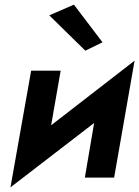

<svg xmlns="http://www.w3.org/2000/svg" viewBox="-20 -764 599 826"><path d="M192 -698 298 -744 421 -582 347 -546ZM241 -460 200 -225 559 -503 471 0H345L385 -235L25 42L114 -460Z"/></svg>

Font: Jost* 600 Semi
Style: Italic
Weight: 600
Italic angle: -10°
Version: Version 3.500